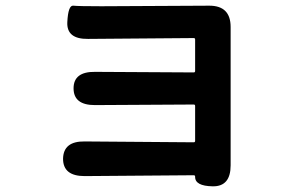

<svg xmlns="http://www.w3.org/2000/svg" viewBox="-20 -582 1040 676"><path d="M729 74Q666 73 667 40Q667 35 662 35L278 38Q202 38 202 -23Q203 -85 278 -84L662 -81Q667 -81 667 -86V-209Q667 -214 662 -214L314 -212Q239 -212 239 -271Q239 -330 315 -329L662 -327Q667 -327 667 -332V-443Q667 -448 662 -448L290 -445Q214 -444 217 -504Q220 -564 238 -562Q256 -560 337 -560L717 -562Q792 -562 792 -487V0Q792 75 729 74Z"/></svg>

Font: Resource Han Rounded KR
Style: Bold
Weight: 700
Designer: Cyano Hao (round all glyphs); Ryoko NISHIZUKA 西塚涼子 (kana, bopomofo & ideographs); Paul D. Hunt (Latin, Greek & Cyrillic)
Foundry: Cyano Hao
Version: 0.990